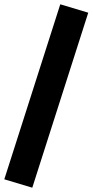

<svg xmlns="http://www.w3.org/2000/svg" viewBox="-41 -790 430 892"><path d="M109 82 -21 43 239 -770 369 -731Z"/></svg>

Font: wassup Sans
Style: Black
Weight: 900
Version: Version 2.001